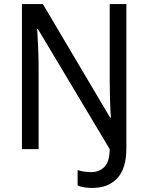

<svg xmlns="http://www.w3.org/2000/svg" viewBox="-20 -827 730 945"><path d="M434 98Q390 98 362 86V10Q376 15 393.5 17.5Q411 20 431 20Q467 20 493 -4.5Q519 -29 520 -93L166 -685H163Q165 -651 167.5 -599Q170 -547 170 -501V-93H88V-807H191L522 -248H526Q523 -284 521.5 -332.5Q520 -381 520 -427V-807H602V-98Q602 2 557.5 50Q513 98 434 98Z"/></svg>

Font: Noto Sans Kannada UI SemiCondensed
Style: Regular
Weight: 400
Width: 4
Designer: Jelle Bosma - Monotype Design Team
Foundry: Monotype Imaging Inc.
Version: Version 2.005; ttfautohint (v1.8.4.7-5d5b)